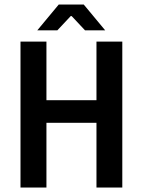

<svg xmlns="http://www.w3.org/2000/svg" viewBox="-20 -840 640 860"><path d="M236.8 -704.1H147L243.2 -819.8H355L451.2 -704.1H360.8L300.8 -768.1H296.9ZM71.8 0V-653.8H188V-391.1H412.1V-653.8H527.8V0H412.1V-290H188V0Z"/></svg>

Font: SourceCodePro-Semibold
Style: Regular
Weight: 600
Monospace: yes
Designer: Paul D. Hunt
Foundry: Adobe Systems Incorporated
Version: Version 1.009;PS 1.000;hotconv 1.0.70;makeotf.lib2.5.5900